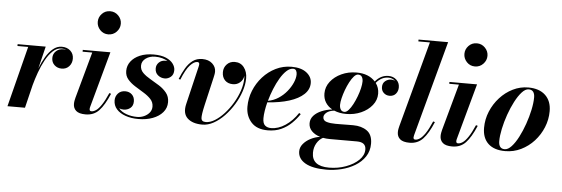

<svg xmlns="http://www.w3.org/2000/svg" viewBox="-58 -954 4125 1409"><g transform="rotate(5 2004.0 -250.0)"><path d="M124.5 -446.5H45.5V-460H252.5L212.5 -296.5Q230.5 -342.5 254 -382Q277.5 -421.5 306.8 -445.5Q336 -469.5 371 -469.5Q409.5 -469.5 434 -447.2Q458.5 -425 458.5 -389Q458.5 -355.5 437.5 -332.5Q416.5 -309.5 383 -309.5Q351 -309.5 329.5 -329.5Q308 -349.5 308 -381Q308 -412 329.5 -432Q351 -452 383.5 -452Q396 -452 407.5 -449Q391 -456.5 370.5 -456.5Q335.5 -456.5 306 -429Q276.5 -401.5 252.8 -357.8Q229 -314 211.2 -264.5Q193.5 -215 181.5 -170.5L140 0H11Z M617 -675Q617 -709 641.2 -734.5Q665.5 -760 701.5 -760Q737.5 -760 762.2 -734.5Q787 -709 787 -675Q787 -641 762.2 -615.2Q737.5 -589.5 701.5 -589.5Q665.5 -589.5 641.2 -615.2Q617 -641 617 -675ZM760.5 -157Q724.5 -72 686 -31Q647.5 10 586.5 10Q538.5 10 517 -9Q495.5 -28 495.5 -59.5Q495.5 -72.5 498 -84.8Q500.5 -97 502.5 -105L596.5 -446.5H525.5V-460H729L616 -48Q613.5 -39.5 613.5 -31.5Q613.5 -16.5 628 -16.5Q643.5 -16.5 661.8 -28.8Q680 -41 701.2 -72.5Q722.5 -104 747.5 -161Z M1182.5 -132Q1182.5 -89 1155 -57Q1127.5 -25 1080.8 -7.5Q1034 10 976 10Q922.5 10 880.5 -4.8Q838.5 -19.5 814.5 -46.8Q790.5 -74 790.5 -111.5Q790.5 -141.5 810.2 -163Q830 -184.5 863 -184.5Q893 -184.5 912.5 -165.8Q932 -147 932 -115.5Q932 -83 911 -66.2Q890 -49.5 862 -49.5Q844 -49.5 829 -56Q849 -31 885.8 -17.8Q922.5 -4.5 965.5 -4.5Q992 -4.5 1016.2 -15.2Q1040.5 -26 1056 -45Q1071.5 -64 1071.5 -89.5Q1071.5 -121.5 1049.8 -144.8Q1028 -168 996 -187.2Q964 -206.5 932 -226.8Q900 -247 878.2 -272.5Q856.5 -298 856.5 -334.5Q856.5 -373 880 -404Q903.5 -435 946.2 -453.2Q989 -471.5 1047 -471.5Q1103.5 -471.5 1138.8 -456Q1174 -440.5 1190.8 -417.2Q1207.5 -394 1207.5 -370.5Q1207.5 -337.5 1187.5 -320.5Q1167.5 -303.5 1142.5 -303.5Q1114.5 -303.5 1092.5 -321.5Q1070.5 -339.5 1070.5 -371.5Q1070.5 -397 1089 -415.2Q1107.5 -433.5 1137.5 -433.5Q1145 -433.5 1152.5 -432Q1136 -443 1112.2 -449.8Q1088.5 -456.5 1059.5 -456.5Q1019 -456.5 990.2 -435.5Q961.5 -414.5 961.5 -382Q961.5 -351 983.8 -329.2Q1006 -307.5 1039 -288.8Q1072 -270 1104.8 -249.2Q1137.5 -228.5 1160 -200.5Q1182.5 -172.5 1182.5 -132Z M1451.5 -133.5Q1435 -61.5 1437 -36.2Q1439 -11 1471 -11Q1502 -11 1536.8 -32.2Q1571.5 -53.5 1604.8 -89.8Q1638 -126 1665 -171Q1692 -216 1708.2 -264Q1724.5 -312 1724.5 -356.5Q1724.5 -365.5 1723.5 -374Q1719.5 -344 1697.5 -324.5Q1675.5 -305 1645 -305Q1607.5 -305 1585.8 -327.2Q1564 -349.5 1564 -387Q1564 -421 1586.8 -445Q1609.5 -469 1645 -469Q1688.5 -469 1713.2 -436.5Q1738 -404 1738 -356.5Q1738 -311 1721.2 -260.2Q1704.5 -209.5 1675.2 -161.8Q1646 -114 1608.8 -75Q1571.5 -36 1529.8 -13Q1488 10 1447 10Q1374.5 10 1337 -25.2Q1299.5 -60.5 1316.5 -131L1383 -410Q1384 -414.5 1385 -420Q1386 -425.5 1386 -429.5Q1386 -444.5 1370.5 -444.5Q1346.5 -444.5 1317.5 -413.2Q1288.5 -382 1257.5 -305L1245 -308.5Q1263 -353.5 1284.5 -389.8Q1306 -426 1335.2 -447.8Q1364.5 -469.5 1406 -469.5Q1452 -469.5 1479.2 -444.8Q1506.5 -420 1506.5 -386Q1506.5 -375 1504.2 -363Q1502 -351 1499.5 -340.5Z M1890 -76Q1890 -38 1907 -23.2Q1924 -8.5 1951.5 -8.5Q2004.5 -8.5 2056.5 -43Q2108.5 -77.5 2148 -137L2160 -129.5Q2136.5 -94 2104 -62Q2071.5 -30 2028 -10Q1984.5 10 1929 10Q1847.5 10 1806.5 -36.2Q1765.5 -82.5 1765.5 -150Q1765.5 -211.5 1788.5 -268.8Q1811.5 -326 1852.5 -371.5Q1893.5 -417 1947.5 -443.5Q2001.5 -470 2063.5 -470Q2134.5 -470 2174 -439Q2213.5 -408 2213.5 -363Q2213.5 -315.5 2175.5 -279.8Q2137.5 -244 2068.8 -222.2Q2000 -200.5 1908 -194.5Q1899.5 -161 1894.8 -130.8Q1890 -100.5 1890 -76ZM2075.5 -456.5Q2051.5 -456.5 2027.5 -434.5Q2003.5 -412.5 1981.8 -376Q1960 -339.5 1942 -295.2Q1924 -251 1911.5 -206Q1953 -213 1988.2 -236Q2023.5 -259 2049.5 -291Q2075.5 -323 2090 -356.5Q2104.5 -390 2104.5 -418Q2104.5 -433.5 2098 -445Q2091.5 -456.5 2075.5 -456.5Z M2491.5 -160Q2442 -160 2403 -176.5Q2365 -172 2346.2 -155.8Q2327.5 -139.5 2327.5 -123Q2327.5 -97 2354.8 -89Q2382 -81 2419.5 -81Q2437 -81 2462.2 -81.2Q2487.5 -81.5 2511.8 -81.8Q2536 -82 2550.5 -82Q2612 -82 2652.5 -53.2Q2693 -24.5 2693 42Q2693 96.5 2665.5 137.5Q2638 178.5 2592.8 205.8Q2547.5 233 2492.5 246.5Q2437.5 260 2382.5 260Q2280.5 260 2226.5 228.8Q2172.5 197.5 2172.5 143Q2172.5 113.5 2193 88.5Q2213.5 63.5 2246.2 46.5Q2279 29.5 2316 24Q2277.5 12.5 2254 -11.5Q2230.5 -35.5 2230.5 -69Q2230.5 -101 2252.2 -125Q2274 -149 2309.8 -164Q2345.5 -179 2387.5 -184Q2356 -201.5 2338 -230Q2320 -258.5 2320 -296.5Q2320 -344.5 2350.5 -383.8Q2381 -423 2431.5 -446.2Q2482 -469.5 2541.5 -469.5Q2632 -469.5 2680 -415.5Q2721 -465 2778 -465Q2813 -465 2836.5 -443.2Q2860 -421.5 2860 -388Q2860 -359.5 2843.2 -340Q2826.5 -320.5 2797 -320.5Q2772 -320.5 2754.2 -337Q2736.5 -353.5 2736.5 -380.5Q2736.5 -408.5 2756 -424.2Q2775.5 -440 2800.5 -440Q2814.5 -440 2828 -433Q2808 -452.5 2778 -452.5Q2726.5 -452.5 2688 -406Q2713 -372.5 2713 -328.5Q2713 -281 2682.2 -242.8Q2651.5 -204.5 2601.2 -182.2Q2551 -160 2491.5 -160ZM2478 -174Q2492.5 -174 2508.2 -191.5Q2524 -209 2538.8 -237Q2553.5 -265 2565.5 -296.8Q2577.5 -328.5 2584.2 -358Q2591 -387.5 2591 -407.5Q2591 -428 2582.5 -441.8Q2574 -455.5 2554.5 -455.5Q2540 -455.5 2524.2 -438.2Q2508.5 -421 2493.8 -393Q2479 -365 2467.2 -333.2Q2455.5 -301.5 2448.5 -272.2Q2441.5 -243 2441.5 -223Q2441.5 -202.5 2450.2 -188.2Q2459 -174 2478 -174ZM2274 144.5Q2274 243.5 2400.5 243.5Q2466 243.5 2524.2 222.2Q2582.5 201 2618.8 165.8Q2655 130.5 2655 88Q2655 34 2588.5 34H2389Q2362 34 2338 29.5Q2310.5 43.5 2292.2 74.5Q2274 105.5 2274 144.5Z M3146 -157Q3110.5 -72 3071.8 -31Q3033 10 2973.5 10Q2925 10 2903.2 -9Q2881.5 -28 2881.5 -59.5Q2881.5 -73.5 2884 -85.2Q2886.5 -97 2888.5 -105L3058.5 -736.5H2973.5V-750H3191.5L3002 -47.5Q2999.5 -38.5 2999.5 -31.5Q2999.5 -16.5 3014 -16.5Q3029.5 -16.5 3047.8 -28.8Q3066 -41 3087.2 -72.5Q3108.5 -104 3133 -161Z M3318 -675Q3318 -709 3342.2 -734.5Q3366.5 -760 3402.5 -760Q3438.5 -760 3463.2 -734.5Q3488 -709 3488 -675Q3488 -641 3463.2 -615.2Q3438.5 -589.5 3402.5 -589.5Q3366.5 -589.5 3342.2 -615.2Q3318 -641 3318 -675ZM3461.5 -157Q3425.5 -72 3387 -31Q3348.5 10 3287.5 10Q3239.5 10 3218 -9Q3196.5 -28 3196.5 -59.5Q3196.5 -72.5 3199 -84.8Q3201.5 -97 3203.5 -105L3297.5 -446.5H3226.5V-460H3430L3317 -48Q3314.5 -39.5 3314.5 -31.5Q3314.5 -16.5 3329 -16.5Q3344.5 -16.5 3362.8 -28.8Q3381 -41 3402.2 -72.5Q3423.5 -104 3448.5 -161Z M3677.5 10Q3596 10 3552.5 -31Q3509 -72 3509 -147Q3509 -210 3533 -267.8Q3557 -325.5 3598.5 -371.2Q3640 -417 3693.8 -443.5Q3747.5 -470 3807 -470Q3888 -470 3933 -427.5Q3978 -385 3978 -310Q3978 -248 3954.5 -190.8Q3931 -133.5 3889.8 -88.2Q3848.5 -43 3794 -16.5Q3739.5 10 3677.5 10ZM3673 -3.5Q3697.5 -3.5 3723.2 -31.2Q3749 -59 3772.5 -104.5Q3796 -150 3814.8 -203.5Q3833.5 -257 3844.5 -309Q3855.5 -361 3855.5 -401.5Q3855.5 -427 3844.8 -441.8Q3834 -456.5 3811 -456.5Q3786.5 -456.5 3761 -428.5Q3735.5 -400.5 3711.8 -355Q3688 -309.5 3669.2 -256Q3650.5 -202.5 3639.5 -150.5Q3628.5 -98.5 3628.5 -58.5Q3628.5 -33 3639.2 -18.2Q3650 -3.5 3673 -3.5Z"/></g></svg>

Font: Bodoni* 16pt
Style: Bold Italic
Weight: 700
Italic angle: -13°
Version: Version 2.3